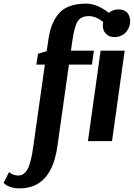

<svg xmlns="http://www.w3.org/2000/svg" viewBox="-107 -780 739 1061"><path d="M368 -760Q430 -760 494 -709Q517 -728 548 -728Q579 -728 597 -709Q612 -690 612 -664Q612 -623 581 -594Q556 -575 526 -575Q494 -575 477 -595Q461 -612 461 -640Q461 -647 463 -659Q422 -691 385 -691Q342 -691 323.5 -664Q305 -637 293 -556L285 -500H412L401 -423H274L210 29Q177 261 1 261Q-27 261 -49 253.5Q-71 246 -79 238L-87 231L-57 171Q-34 190 -6 190Q26 190 45.5 154.5Q65 119 77 29L141 -423H94L103 -483L151 -497L162 -571Q176 -662 223.5 -711Q271 -760 368 -760ZM512 0H379L449 -500H582Z"/></svg>

Font: Arsenal
Style: Bold Italic
Weight: 700
Italic angle: -9.10001°
Designer: Andrij Shevchenko
Foundry: Stairsfor
Version: Version 2.001;PS 002.001;hotconv 1.0.88;makeotf.lib2.5.64775